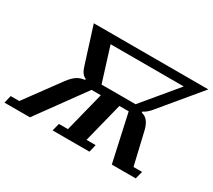

<svg xmlns="http://www.w3.org/2000/svg" viewBox="-178 -940 1310 1182"><g transform="rotate(30 477.0 -349.0)"><path d="M-33 -54H28L207 -298Q233 -333 257.5 -349.5Q282 -366 314 -369V-377Q283 -388 268 -439L186 -698H1000L775 -427Q761 -409 745.5 -395.5Q730 -382 717 -377V-369Q769 -359 787 -280L840 -54H901L887 0H717L643 -336H577L506 -54H571L558 0H296L310 -54H374L445 -336H379L135 0H-46ZM658 -395 860 -638H340L416 -395Z"/></g></svg>

Font: IBM Plex Serif SmBld
Style: Italic
Weight: 600
Italic angle: -14°
Designer: Mike Abbink, Paul van der Laan, Pieter van Rosmalen
Foundry: Bold Monday
Version: Version 3.001